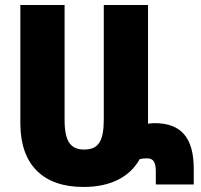

<svg xmlns="http://www.w3.org/2000/svg" viewBox="-20 -734 800 764"><path d="M312 10C422 10 497 -31 536 -101C545 -103 555 -104 564 -104C589 -104 600 -91 600 -51V0H751V-62C751 -188 699 -244 595 -244C587 -244 577 -243 569 -242V-714H393V-259C393 -171 371 -139 315 -139C263 -139 237 -168 237 -257V-714H61V-243C61 -80 150 10 312 10Z"/></svg>

Font: Noto Sans Armenian Condensed Black
Style: Regular
Weight: 900
Width: 3
Designer: Monotype Design Team
Foundry: Monotype Imaging Inc.
Version: Version 2.008